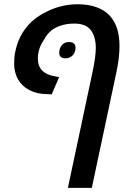

<svg xmlns="http://www.w3.org/2000/svg" viewBox="-20 -661 644 921"><path d="M439.5 -429.7Q439.5 -485.8 415.5 -516.8Q391.6 -547.9 336.4 -547.9Q302.7 -547.9 274.9 -539.3Q247.1 -530.8 228 -516.1Q204.1 -496.6 190.4 -469.7Q161.6 -427.7 161.6 -379.9Q161.6 -343.3 183.1 -321.8Q192.4 -312.5 207.5 -305.4Q222.7 -298.3 242.2 -295.4L263.7 -291L228 -208.5L205.1 -209.5Q155.3 -210 119.9 -229.2Q84.5 -248.5 66.2 -281Q47.9 -313.5 47.9 -354Q47.9 -371.1 48.8 -384.5Q49.8 -397.9 54.2 -417Q66.9 -477.5 102.3 -524.2Q137.7 -570.8 189.9 -597.7Q266.6 -640.6 353 -640.6Q404.3 -640.6 443.6 -626.2Q482.9 -611.8 507.8 -584.5Q532.2 -556.2 542.7 -520.5Q553.2 -484.9 553.2 -441.4Q553.2 -383.8 538.6 -315.4L420.4 240.2H305.7L423.8 -315.4Q439.5 -389.2 439.5 -429.7ZM264.2 -406.2Q264.2 -429.7 276.9 -444.6Q289.6 -459.5 311 -459.5Q326.7 -459.5 334.5 -452.1Q342.3 -444.8 342.3 -433.6Q342.3 -410.2 328.9 -395.8Q315.4 -381.3 294.4 -381.3Q278.8 -381.3 271.5 -388.2Q264.2 -395 264.2 -406.2Z"/></svg>

Font: Viking Open Sans Light
Style: Bold Italic
Weight: 600
Italic angle: -12°
Foundry: Ascender Corporation
Version: Version 2.000